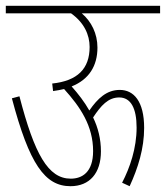

<svg xmlns="http://www.w3.org/2000/svg" viewBox="-20 -642 572 662"><path d="M0 -622V-596H225C270 -564 289 -522 289 -480C289 -405 247 -363 160 -354L163 -328C176 -330 189 -332 201 -335C257 -273 301 -208 301 -121C301 -48 263 -26 224 -26C146 -26 99 -110 47 -310L21 -303C81 -76 135 0 223 0C289 0 328 -45 328 -120C328 -163 318 -202 301 -237C328 -278 353 -306 391 -306C431 -306 451 -269 451 -202C451 -131 428 -64 401 -12L427 0C456 -63 477 -130 477 -201C477 -293 441 -332 393 -332C348 -332 317 -303 288 -261C271 -291 250 -318 227 -344C287 -368 316 -415 316 -478C316 -526 295 -568 262 -596H532V-622Z"/></svg>

Font: Noto Sans Devanagari UI ExtraCondensed Thin
Style: Regular
Weight: 100
Width: 2
Designer: Jelle Bosma - Monotype Design Team
Foundry: Monotype Imaging Inc.
Version: Version 2.004